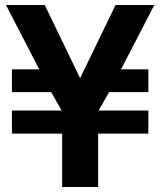

<svg xmlns="http://www.w3.org/2000/svg" viewBox="-20 -749 642 769"><path d="M229 -213.9H27.8V-306.2H227.1L185.1 -379.9H27.8V-471.2H137.2L3.9 -729H159.2L300.8 -436L442.9 -729H598.1L464.8 -471.2H574.2V-379.9H417L375 -306.2H574.2V-213.9H373V0H229Z"/></svg>

Font: Hack
Style: Bold
Weight: 700
Monospace: yes
Designer: Christopher Simpkins
Foundry: Christopher Simpkins
Version: Version 2.017